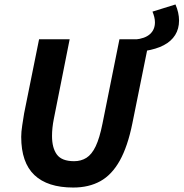

<svg xmlns="http://www.w3.org/2000/svg" viewBox="-20 -828 822 860"><path d="M631 -600 585 -651Q629 -655 651.5 -675Q674 -695 674 -728Q674 -740 671 -752Q668 -764 663 -776L766 -808Q782 -771 782 -736Q782 -699 764.5 -671Q747 -643 713.5 -625.5Q680 -608 631 -600ZM308 12Q193 12 134 -44Q75 -100 75 -215Q75 -237 79.5 -266Q84 -295 88 -320L155 -652H292L221 -295Q217 -275 215 -256Q213 -237 213 -219Q213 -165 235 -135.5Q257 -106 312 -106Q343 -106 367 -121Q391 -136 408.5 -172.5Q426 -209 439 -274L515 -652H649L573 -276Q552 -172 516.5 -108.5Q481 -45 429.5 -16.5Q378 12 308 12Z"/></svg>

Font: Source Sans 3
Style: Bold Italic
Weight: 700
Italic angle: -11°
Designer: Paul D. Hunt
Foundry: Adobe
Version: Version 3.052;hotconv 1.1.0;makeotfexe 2.6.0